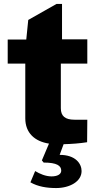

<svg xmlns="http://www.w3.org/2000/svg" viewBox="-20 -730 489 972"><path d="M422 -408V-531H294V-710H266L123 -629L113 -530H19V-408H108V-131C108 -57 156 -14 228 -3L192 82L201 93C268 93 290 109 290 134C290 152 271 163 241 163C211 163 181 150 158 136L134 193C172 215 218 222 264 222C333 222 393 189 393 136C393 99 363 54 282 54L302 0C342 -1 383 -4 421 -10L422 -124H357C310 -124 288 -142 288 -182V-408Z"/></svg>

Font: Bisquit Text
Style: Bold
Weight: 800
Version: Version 1.004;Glyphs 3.2.3 (3260)